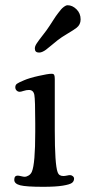

<svg xmlns="http://www.w3.org/2000/svg" viewBox="-20 -702 326 729"><path d="M198.2 -548.8Q187.5 -540 173.6 -528.6Q159.7 -517.1 154.5 -513.2Q149.4 -509.3 142.3 -505.9Q135.3 -502.4 128.4 -502.4Q112.3 -502.4 112.3 -517.6Q112.3 -522.5 114 -527.1Q115.7 -531.7 120.1 -538.3Q124.5 -544.9 128.7 -550.5Q132.8 -556.2 141.1 -566.7Q149.4 -577.1 155.8 -585.9Q168 -603 180.9 -623.5Q193.8 -644 201.2 -652.8Q208 -661.6 211.9 -666.3Q215.8 -670.9 223.1 -676.5Q230.5 -682.1 236.8 -682.1Q254.9 -682.1 270.5 -666.7Q286.1 -651.4 286.1 -628.4Q286.1 -608.4 271 -596.7Q260.3 -588.4 236.3 -574.2Q212.4 -560.1 198.2 -548.8ZM113.8 -200.7V-234.4Q113.8 -323.2 110.4 -341.8Q106.9 -360.4 89.8 -360.4Q80.1 -360.4 69.6 -356.9Q59.1 -353.5 55.2 -353.5Q47.9 -353.5 43 -358.4Q38.1 -363.3 38.1 -370.6Q38.1 -379.4 44.4 -384Q50.8 -388.7 70.8 -397Q90.8 -405.8 126.7 -413.8Q162.6 -421.9 175.8 -421.9Q183.6 -421.9 185.8 -417.5Q188 -413.1 188 -401.9V-207Q188 -78.1 198.7 -48.3Q203.6 -33.7 220.2 -33.7Q226.6 -33.7 234.1 -35.4Q241.7 -37.1 246.1 -37.1Q251.5 -37.1 256.3 -33.2Q261.2 -29.3 261.2 -23.9Q261.2 -13.7 253.2 -7.6Q245.1 -1.5 218.3 2.9Q191.4 7.3 144 7.3Q79.1 7.3 56.6 1.5Q34.2 -4.4 34.2 -19Q34.2 -35.2 46.9 -35.2Q51.3 -35.2 60.3 -33Q69.3 -30.8 73.2 -30.8Q81.1 -30.8 89.1 -35.9Q97.2 -41 101.1 -50.3Q113.8 -80.1 113.8 -200.7Z"/></svg>

Font: Cooper*
Style: Regular
Weight: 400
Designer: Owen Earl
Foundry: indestructible type*
Version: Version 0.001